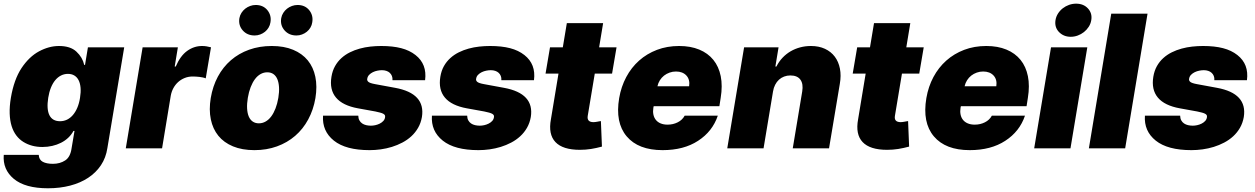

<svg xmlns="http://www.w3.org/2000/svg" viewBox="-26 -801 6781 1037"><path d="M-5.7 35.5H183.2Q184.7 62.1 205.1 73Q225.5 83.8 259.9 83.8Q298.3 83.8 326.3 65.3Q354.4 46.9 360.8 -1.4L376.4 -93.8H370.7Q359.7 -73.2 342.5 -57Q325.3 -40.8 303.4 -29.8Q281.6 -18.8 256.2 -13Q230.8 -7.1 203.1 -7.1Q144.9 -7.1 100.9 -34.1Q78.8 -47.6 62.5 -68.9Q46.2 -90.2 36.9 -119.7Q27.7 -149.1 26.3 -187.3Q24.9 -225.5 32.7 -272.7Q49.4 -371.4 90.2 -433.2Q131.4 -495 185 -523.8Q239 -552.6 292.6 -552.6Q354 -552.6 386.4 -522.4Q403.4 -506.4 413.7 -489Q424 -471.6 429 -450.3H433.2L448.9 -545.5H644.9L554 -1.4Q546.2 50.8 519.2 91.3Q492.2 131.7 450.1 159.4Q408 187.1 352.8 201.5Q297.6 215.9 233 215.9Q110.1 215.9 48.7 165.1Q-12.1 114.3 -5.7 35.5ZM298.3 -146.3Q318.5 -146.3 336.1 -154.8Q353.7 -163.4 367.7 -179.7Q381.7 -196 391.7 -219.5Q401.6 -242.9 406.2 -272.7Q411.2 -303.3 409.1 -327.2Q407 -351.2 398.6 -367.7Q390.3 -384.2 375.7 -393.1Q361.2 -402 340.9 -402Q320.7 -402 303.3 -393.1Q285.9 -384.2 272.2 -367.7Q258.5 -351.2 248.9 -327.2Q239.3 -303.3 234.4 -272.7Q224.8 -210.6 241.1 -178.4Q257.5 -146.3 298.3 -146.3Z M653.4 0 744.3 -545.5H934.7L917.6 -441.8H923.3Q947.8 -499.3 984.7 -525.9Q1021.7 -552.6 1065.3 -552.6Q1078.1 -552.6 1090 -550.6Q1101.9 -548.7 1113.6 -545.5L1085.2 -377.8Q1078.5 -380.7 1069.4 -382.6Q1060.4 -384.6 1050.8 -385.7Q1041.2 -386.7 1031.6 -387.3Q1022 -387.8 1014.2 -387.8Q991.5 -387.8 971.6 -379.8Q951.7 -371.8 936.3 -358Q920.8 -344.1 910.5 -325.1Q900.2 -306.1 896.3 -284.1L849.4 0Z M1112.2 -271.3Q1122.9 -335.2 1150.7 -387.1Q1178.6 -438.9 1221.1 -475.7Q1263.5 -512.4 1319.4 -532.5Q1375.4 -552.6 1441.8 -552.6Q1508.2 -552.6 1557.2 -532.1Q1606.2 -511.7 1636.4 -474.8Q1666.5 -437.9 1677.2 -386Q1687.9 -334.2 1677.6 -271.3Q1666.9 -208.1 1638.8 -156.1Q1610.8 -104 1568.2 -67.3Q1525.6 -30.5 1469.8 -10.3Q1414.1 9.9 1348 9.9Q1281.6 9.9 1232.4 -10.5Q1183.2 -30.9 1153.2 -67.8Q1123.2 -104.8 1112.6 -156.6Q1101.9 -208.5 1112.2 -271.3ZM1372.2 -134.9Q1391.3 -134.9 1408.2 -144.4Q1425.1 -153.8 1438.6 -171.7Q1452.1 -189.6 1462 -215.2Q1471.9 -240.8 1477.3 -272.7Q1482.6 -304.7 1481 -330.3Q1479.4 -355.8 1471.8 -373.8Q1464.1 -391.7 1450.5 -401.1Q1436.8 -410.5 1417.6 -410.5Q1398.4 -410.5 1381.6 -401.1Q1364.7 -391.7 1351.2 -373.8Q1337.7 -355.8 1327.8 -330.3Q1317.8 -304.7 1312.5 -272.7Q1307.2 -240.8 1308.6 -215.2Q1310 -189.6 1317.6 -171.7Q1325.3 -153.8 1339.1 -144.4Q1353 -134.9 1372.2 -134.9ZM1492.9 -703.1Q1495.7 -718.8 1504.1 -731.7Q1512.4 -744.7 1524.3 -754.1Q1536.2 -763.5 1551 -768.8Q1565.7 -774.1 1581 -774.1Q1621.1 -774.1 1643.8 -746.4Q1666.9 -718 1660.5 -680.4Q1658.4 -665.1 1650.6 -652Q1642.8 -638.8 1631 -629.4Q1619.3 -620 1604.9 -614.7Q1590.6 -609.4 1575.3 -609.4Q1534.8 -609.4 1510.7 -637.1Q1486.5 -664.8 1492.9 -703.1ZM1267 -703.1Q1269.9 -718.8 1278.2 -731.7Q1286.6 -744.7 1298.5 -754.1Q1310.4 -763.5 1325.1 -768.8Q1339.8 -774.1 1355.1 -774.1Q1395.2 -774.1 1418 -746.4Q1441.1 -718 1434.7 -680.4Q1432.5 -665.1 1424.7 -652Q1416.9 -638.8 1405.2 -629.4Q1393.5 -620 1379.1 -614.7Q1364.7 -609.4 1349.4 -609.4Q1308.9 -609.4 1284.8 -637.1Q1260.7 -664.8 1267 -703.1Z M1718.7 -176.1H1909.1Q1909.4 -161.2 1915.1 -150.9Q1920.8 -140.6 1930.2 -134.2Q1939.6 -127.8 1951.9 -125Q1964.1 -122.2 1977.3 -122.2Q1987.9 -122.2 2000.5 -124.8Q2013.1 -127.5 2024.7 -133.2Q2036.2 -138.8 2044.4 -147.7Q2052.6 -156.6 2054 -169Q2054.7 -175.1 2052.4 -179.2Q2050.1 -183.2 2043.9 -186.6Q2037.6 -190 2027.3 -192.8Q2017 -195.7 2001.4 -198.9L1907.7 -215.9Q1824.9 -230.8 1788.9 -273.8Q1752.8 -316.8 1764.2 -386.4Q1769.5 -419 1783.6 -443.9Q1797.6 -468.8 1818 -487.2Q1838.4 -505.7 1863.8 -518.3Q1889.2 -530.9 1917.1 -538.5Q1945 -546.2 1974.6 -549.4Q2004.3 -552.6 2032.7 -552.6Q2095.5 -552.6 2140.8 -540.8Q2186.1 -529.1 2218.4 -503.6Q2281.2 -454.2 2269.9 -367.9H2093.8Q2094.8 -380.7 2090.7 -390.8Q2086.6 -400.9 2079 -407.8Q2071.4 -414.8 2060.5 -418.3Q2049.7 -421.9 2036.9 -421.9Q2025.9 -421.9 2012.8 -419.4Q1999.6 -416.9 1987.9 -411.2Q1976.2 -405.5 1967.7 -396.7Q1959.2 -387.8 1957.4 -375Q1955.6 -366.8 1962.7 -359.7Q1970.5 -351.9 2000 -346.6L2108 -326.7Q2273.1 -296.5 2252.8 -169Q2247.2 -136.7 2232.2 -110.8Q2217.3 -84.9 2195.7 -65Q2174 -45.1 2147 -30.9Q2120 -16.7 2090.6 -7.6Q2061.1 1.4 2030.4 5.7Q1999.6 9.9 1970.2 9.9Q1841.6 9.9 1777.3 -41.5Q1713.1 -93 1718.7 -176.1Z M2306.8 -176.1H2497.2Q2497.5 -161.2 2503.2 -150.9Q2508.9 -140.6 2518.3 -134.2Q2527.7 -127.8 2540 -125Q2552.2 -122.2 2565.3 -122.2Q2576 -122.2 2588.6 -124.8Q2601.2 -127.5 2612.7 -133.2Q2624.3 -138.8 2632.5 -147.7Q2640.6 -156.6 2642 -169Q2642.8 -175.1 2640.4 -179.2Q2638.1 -183.2 2631.9 -186.6Q2625.7 -190 2615.4 -192.8Q2605.1 -195.7 2589.5 -198.9L2495.7 -215.9Q2413 -230.8 2377 -273.8Q2340.9 -316.8 2352.3 -386.4Q2357.6 -419 2371.6 -443.9Q2385.7 -468.8 2406.1 -487.2Q2426.5 -505.7 2451.9 -518.3Q2477.3 -530.9 2505.1 -538.5Q2533 -546.2 2562.7 -549.4Q2592.3 -552.6 2620.7 -552.6Q2683.6 -552.6 2728.9 -540.8Q2774.1 -529.1 2806.5 -503.6Q2869.3 -454.2 2858 -367.9H2681.8Q2682.9 -380.7 2678.8 -390.8Q2674.7 -400.9 2667.1 -407.8Q2659.4 -414.8 2648.6 -418.3Q2637.8 -421.9 2625 -421.9Q2614 -421.9 2600.9 -419.4Q2587.7 -416.9 2576 -411.2Q2564.3 -405.5 2555.8 -396.7Q2547.2 -387.8 2545.5 -375Q2543.7 -366.8 2550.8 -359.7Q2558.6 -351.9 2588.1 -346.6L2696 -326.7Q2861.2 -296.5 2840.9 -169Q2835.2 -136.7 2820.3 -110.8Q2805.4 -84.9 2783.7 -65Q2762.1 -45.1 2735.1 -30.9Q2708.1 -16.7 2678.6 -7.6Q2649.1 1.4 2618.4 5.7Q2587.7 9.9 2558.2 9.9Q2429.7 9.9 2365.4 -41.5Q2301.1 -93 2306.8 -176.1Z M2944.6 -545.5H3013.8L3035.5 -676.1H3231.5L3209.9 -545.5H3304L3279.8 -403.4H3186.4L3148.4 -175.4Q3142.8 -141.3 3179.7 -141.3Q3183.9 -141.3 3189.5 -142Q3195 -142.8 3200.6 -143.8Q3206.3 -144.9 3211.3 -145.8Q3216.3 -146.7 3219.5 -147L3225.1 -9.2Q3195 -1.1 3166.2 3.6Q3137.4 8.2 3106.2 8.2Q3013.5 8.2 2973.9 -33.7Q2934.3 -75.6 2949.6 -157L2990.4 -403.4H2920.5Z M3318.2 -271.3Q3328.8 -333.1 3356.4 -384.8Q3383.9 -436.4 3425.8 -473.7Q3467.7 -511 3522.4 -531.8Q3577.1 -552.6 3642 -552.6Q3703.8 -552.6 3750.7 -533.2Q3797.6 -513.8 3826.9 -477.6Q3856.2 -441.4 3866.7 -389.6Q3877.1 -337.7 3866.5 -272.7L3859.4 -227.3H3504.6L3502.8 -218.8Q3499.6 -199.2 3503 -182.5Q3506.4 -165.8 3516.2 -153.6Q3525.9 -141.3 3541.9 -134.6Q3557.9 -127.8 3579.5 -127.8Q3609.4 -127.8 3634.2 -140.3Q3659.1 -152.7 3671.9 -176.1H3850.9Q3822.1 -90.9 3744.3 -40.5Q3667.3 9.9 3552.6 9.9Q3421.5 9.9 3358.7 -64.6Q3295.8 -139.2 3318.2 -271.3ZM3524.9 -335.2H3696Q3701.3 -371.1 3681.5 -392.8Q3661.2 -414.8 3625 -414.8Q3606.9 -414.8 3590.4 -408.9Q3573.9 -403.1 3560.5 -392.6Q3547.2 -382.1 3538 -367.5Q3528.8 -353 3524.9 -335.2Z M3902 0 3992.9 -545.5H4179L4161.9 -441.8H4167.6Q4181.1 -468.8 4200.6 -489.3Q4220.2 -509.9 4244.3 -524Q4268.5 -538 4296.2 -545.3Q4323.9 -552.6 4353.7 -552.6Q4397 -552.6 4429.7 -537.3Q4462.4 -522 4482.8 -494.9Q4503.2 -467.7 4510.5 -430.2Q4517.8 -392.8 4509.9 -348L4451.7 0H4255.7L4306.8 -306.8Q4313.6 -347.7 4297.1 -370.6Q4280.5 -393.5 4242.9 -393.5Q4224.8 -393.5 4209.2 -387.6Q4193.5 -381.7 4181.3 -370.6Q4169 -359.4 4160.7 -343.2Q4152.3 -327.1 4149.1 -306.8L4098 0Z M4603.7 -545.5H4672.9L4694.6 -676.1H4890.6L4869 -545.5H4963.1L4938.9 -403.4H4845.5L4807.5 -175.4Q4801.8 -141.3 4838.8 -141.3Q4843 -141.3 4848.5 -142Q4854 -142.8 4859.7 -143.8Q4865.4 -144.9 4870.4 -145.8Q4875.4 -146.7 4878.6 -147L4884.2 -9.2Q4854 -1.1 4825.3 3.6Q4796.5 8.2 4765.3 8.2Q4672.6 8.2 4633 -33.7Q4593.4 -75.6 4608.7 -157L4649.5 -403.4H4579.5Z M4977.3 -271.3Q4987.9 -333.1 5015.4 -384.8Q5043 -436.4 5084.9 -473.7Q5126.8 -511 5181.5 -531.8Q5236.2 -552.6 5301.1 -552.6Q5362.9 -552.6 5409.8 -533.2Q5456.7 -513.8 5486 -477.6Q5515.3 -441.4 5525.7 -389.6Q5536.2 -337.7 5525.6 -272.7L5518.5 -227.3H5163.7L5161.9 -218.8Q5158.7 -199.2 5162.1 -182.5Q5165.5 -165.8 5175.2 -153.6Q5185 -141.3 5201 -134.6Q5217 -127.8 5238.6 -127.8Q5268.5 -127.8 5293.3 -140.3Q5318.2 -152.7 5331 -176.1H5509.9Q5481.2 -90.9 5403.4 -40.5Q5326.3 9.9 5211.6 9.9Q5080.6 9.9 5017.8 -64.6Q4954.9 -139.2 4977.3 -271.3ZM5183.9 -335.2H5355.1Q5360.4 -371.1 5340.6 -392.8Q5320.3 -414.8 5284.1 -414.8Q5266 -414.8 5249.5 -408.9Q5233 -403.1 5219.6 -392.6Q5206.3 -382.1 5197.1 -367.5Q5187.9 -353 5183.9 -335.2Z M5650.6 -545.5H5846.6L5755.7 0H5559.7ZM5674.7 -691.8Q5677.9 -711.6 5688.4 -728Q5698.9 -744.3 5714.1 -756.2Q5729.4 -768.1 5748 -774.7Q5766.7 -781.2 5786.2 -781.2Q5826.3 -781.2 5850.1 -755.3Q5874.3 -729 5867.9 -691.8Q5864.7 -672.2 5854 -655.9Q5843.4 -639.6 5828.3 -627.7Q5813.2 -615.8 5794.7 -609Q5776.3 -602.3 5757.1 -602.3Q5718 -602.3 5692.8 -628.9Q5669 -654.5 5674.7 -691.8Z M6171.9 -727.3 6051.1 0H5855.1L5975.9 -727.3Z M6157.7 -176.1H6348Q6348.4 -161.2 6354 -150.9Q6359.7 -140.6 6369.1 -134.2Q6378.6 -127.8 6390.8 -125Q6403.1 -122.2 6416.2 -122.2Q6426.8 -122.2 6439.5 -124.8Q6452.1 -127.5 6463.6 -133.2Q6475.1 -138.8 6483.3 -147.7Q6491.5 -156.6 6492.9 -169Q6493.6 -175.1 6491.3 -179.2Q6489 -183.2 6482.8 -186.6Q6476.6 -190 6466.3 -192.8Q6456 -195.7 6440.3 -198.9L6346.6 -215.9Q6263.8 -230.8 6227.8 -273.8Q6191.8 -316.8 6203.1 -386.4Q6208.5 -419 6222.5 -443.9Q6236.5 -468.8 6256.9 -487.2Q6277.3 -505.7 6302.7 -518.3Q6328.1 -530.9 6356 -538.5Q6383.9 -546.2 6413.5 -549.4Q6443.2 -552.6 6471.6 -552.6Q6534.4 -552.6 6579.7 -540.8Q6625 -529.1 6657.3 -503.6Q6720.2 -454.2 6708.8 -367.9H6532.7Q6533.7 -380.7 6529.7 -390.8Q6525.6 -400.9 6517.9 -407.8Q6510.3 -414.8 6499.5 -418.3Q6488.6 -421.9 6475.9 -421.9Q6464.8 -421.9 6451.7 -419.4Q6438.6 -416.9 6426.8 -411.2Q6415.1 -405.5 6406.6 -396.7Q6398.1 -387.8 6396.3 -375Q6394.5 -366.8 6401.6 -359.7Q6409.4 -351.9 6438.9 -346.6L6546.9 -326.7Q6712 -296.5 6691.8 -169Q6686.1 -136.7 6671.2 -110.8Q6656.2 -84.9 6634.6 -65Q6612.9 -45.1 6585.9 -30.9Q6558.9 -16.7 6529.5 -7.6Q6500 1.4 6469.3 5.7Q6438.6 9.9 6409.1 9.9Q6280.5 9.9 6216.3 -41.5Q6152 -93 6157.7 -176.1Z"/></svg>

Font: Inter P Black
Style: Italic
Weight: 900
Italic angle: -9.40001°
Designer: Rasmus Andersson
Foundry: rsms
Version: Version 3.018;git-588b23468